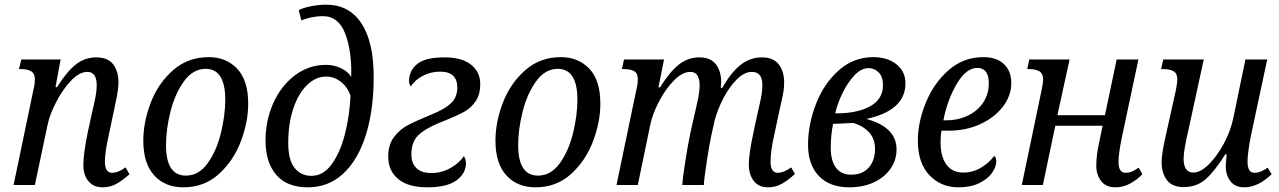

<svg xmlns="http://www.w3.org/2000/svg" viewBox="-20 -790 5464 820"><path d="M336 -85Q336 -134 355 -226L372 -304Q374 -312 383.5 -354.5Q393 -397 393 -426Q393 -483 353 -483Q319 -483 283 -445Q247 -407 219.5 -353.5Q192 -300 183 -256L129 0H38L122 -403Q129 -431 129 -451Q129 -476 113 -485.5Q97 -495 69 -495H61L71 -536H239L217 -418H224Q264 -483 303 -514Q342 -545 391 -545Q441 -545 463.5 -515Q486 -485 486 -438Q486 -406 472 -344L468 -324L443 -206Q428 -139 428 -98Q428 -76 436 -64Q444 -52 458 -52Q485 -52 516 -75L533 -46Q504 -20 477.5 -5Q451 10 418 10Q379 10 357.5 -16.5Q336 -43 336 -85Z M592 -189Q592 -269 624 -352Q656 -435 719.5 -490.5Q783 -546 871 -546Q946 -546 993 -496.5Q1040 -447 1040 -347Q1040 -269 1008.5 -186Q977 -103 914.5 -46.5Q852 10 763 10Q685 10 638.5 -41Q592 -92 592 -189ZM942 -364Q942 -496 858 -496Q804 -496 765.5 -442.5Q727 -389 708 -313Q689 -237 689 -170Q689 -40 774 -40Q829 -40 867 -93Q905 -146 923.5 -222Q942 -298 942 -364Z M1114 -190Q1114 -274 1146.5 -348Q1179 -422 1238.5 -467.5Q1298 -513 1373 -513Q1407 -513 1437 -498.5Q1467 -484 1480 -461Q1483 -571 1454.5 -646Q1426 -721 1359 -721Q1313 -721 1267 -703L1256 -747Q1273 -756 1306.5 -763Q1340 -770 1373 -770Q1471 -770 1523.5 -690.5Q1576 -611 1576 -461Q1576 -320 1542.5 -213.5Q1509 -107 1446 -48.5Q1383 10 1295 10Q1205 10 1159.5 -43.5Q1114 -97 1114 -190ZM1477 -381Q1464 -419 1435.5 -441Q1407 -463 1373 -463Q1329 -463 1292 -427.5Q1255 -392 1233 -327.5Q1211 -263 1211 -179Q1211 -107 1238 -73Q1265 -39 1310 -39Q1361 -39 1397 -89Q1433 -139 1453 -217Q1473 -295 1477 -381Z M1638 -121Q1638 -172 1662.5 -204.5Q1687 -237 1721 -255Q1755 -273 1823 -301Q1878 -323 1905.5 -348.5Q1933 -374 1933 -416Q1933 -484 1860 -484Q1819 -484 1785.5 -466Q1752 -448 1734 -421Q1727 -430 1727 -445Q1727 -487 1761 -516Q1795 -545 1879 -545Q1952 -545 1991.5 -514Q2031 -483 2031 -431Q2031 -386 2011 -357Q1991 -328 1961.5 -312Q1932 -296 1885 -277L1855 -265Q1793 -239 1765 -211Q1737 -183 1737 -130Q1737 -93 1758.5 -72Q1780 -51 1823 -51Q1866 -51 1904 -72.5Q1942 -94 1961 -123Q1964 -120 1967 -111.5Q1970 -103 1970 -93Q1970 -50 1930 -20Q1890 10 1804 10Q1723 10 1680.5 -25.5Q1638 -61 1638 -121Z M2096 -189Q2096 -269 2128 -352Q2160 -435 2223.5 -490.5Q2287 -546 2375 -546Q2450 -546 2497 -496.5Q2544 -447 2544 -347Q2544 -269 2512.5 -186Q2481 -103 2418.5 -46.5Q2356 10 2267 10Q2189 10 2142.5 -41Q2096 -92 2096 -189ZM2446 -364Q2446 -496 2362 -496Q2308 -496 2269.5 -442.5Q2231 -389 2212 -313Q2193 -237 2193 -170Q2193 -40 2278 -40Q2333 -40 2371 -93Q2409 -146 2427.5 -222Q2446 -298 2446 -364Z M3178 -88Q3178 -132 3198 -225L3215 -304Q3217 -312 3226.5 -354.5Q3236 -397 3236 -427Q3236 -483 3191 -483Q3159 -483 3126.5 -450.5Q3094 -418 3069 -369.5Q3044 -321 3032 -275L3017 -207Q3010 -176 2998.5 -100.5Q2987 -25 2986 0H2894Q2895 -25 2906.5 -99Q2918 -173 2929 -225L2947 -304Q2948 -310 2958 -353Q2968 -396 2968 -428Q2968 -451 2959 -467Q2950 -483 2928 -483Q2894 -483 2857.5 -445.5Q2821 -408 2793.5 -354.5Q2766 -301 2757 -256L2704 0H2613L2697 -403Q2704 -431 2704 -451Q2704 -477 2688.5 -486Q2673 -495 2644 -495H2636L2645 -536H2816L2792 -417H2799Q2839 -482 2878.5 -513.5Q2918 -545 2966 -545Q3015 -545 3037.5 -515.5Q3060 -486 3060 -439Q3060 -431 3058 -415H3065Q3102 -481 3143 -513Q3184 -545 3234 -545Q3283 -545 3306 -515Q3329 -485 3329 -438Q3329 -407 3320 -368Q3311 -329 3310 -323L3285 -206Q3271 -144 3271 -97Q3271 -75 3279 -63.5Q3287 -52 3301 -52Q3327 -52 3359 -75L3375 -47Q3347 -21 3320 -5.5Q3293 10 3260 10Q3220 10 3199 -17.5Q3178 -45 3178 -88Z M3431 -171Q3431 -258 3464.5 -345Q3498 -432 3561.5 -489Q3625 -546 3710 -546Q3770 -546 3808.5 -515.5Q3847 -485 3847 -434Q3847 -318 3680 -282Q3809 -247 3809 -152Q3809 -106 3783 -69Q3757 -32 3711.5 -11Q3666 10 3608 10Q3523 10 3477 -38.5Q3431 -87 3431 -171ZM3555 -306Q3641 -306 3696 -336Q3751 -366 3751 -426Q3751 -462 3733 -480.5Q3715 -499 3689 -499Q3658 -499 3628.5 -467.5Q3599 -436 3577.5 -391Q3556 -346 3547 -306ZM3717 -154Q3717 -197 3692 -224.5Q3667 -252 3624 -265Q3552 -261 3538 -261Q3528 -213 3528 -159Q3528 -104 3550 -74Q3572 -44 3615 -44Q3664 -44 3690.5 -74.5Q3717 -105 3717 -154Z M3900 -190Q3900 -268 3934 -351.5Q3968 -435 4031.5 -490.5Q4095 -546 4180 -546Q4236 -546 4267.5 -516.5Q4299 -487 4299 -435Q4299 -382 4264 -335.5Q4229 -289 4168 -260.5Q4107 -232 4033 -232H4001Q3997 -212 3997 -183Q3997 -121 4022 -87Q4047 -53 4094 -53Q4134 -53 4169 -73.5Q4204 -94 4226 -124Q4230 -122 4232.5 -115.5Q4235 -109 4235 -102Q4235 -78 4217 -52Q4199 -26 4162.5 -8Q4126 10 4074 10Q3998 10 3949 -42Q3900 -94 3900 -190ZM4019 -276Q4071 -276 4113 -296Q4155 -316 4179 -352Q4203 -388 4203 -435Q4203 -467 4190.5 -483.5Q4178 -500 4154 -500Q4106 -500 4066 -431.5Q4026 -363 4009 -276Z M4662 -82Q4662 -127 4674 -180L4689 -253H4487L4434 0H4344L4428 -403Q4435 -436 4435 -449Q4435 -476 4419 -485.5Q4403 -495 4374 -495H4367L4376 -536H4548L4496 -298H4699L4749 -536H4842L4771 -202Q4757 -134 4757 -97Q4757 -52 4788 -52Q4801 -52 4813.5 -57Q4826 -62 4843 -74L4859 -46Q4836 -22 4806.5 -6Q4777 10 4744 10Q4703 10 4682.5 -17Q4662 -44 4662 -82Z M5215 -81Q5215 -89 5219 -131H5213Q5168 -59 5129.5 -25Q5091 9 5035 9Q4986 9 4963.5 -21Q4941 -51 4941 -98Q4941 -133 4959 -212L4998 -387Q5008 -431 5008 -452Q5008 -476 4992.5 -485.5Q4977 -495 4947 -495H4939L4948 -536H5121L5056 -237Q5035 -148 5035 -112Q5035 -53 5077 -53Q5107 -53 5142.5 -88Q5178 -123 5207 -177Q5236 -231 5247 -285L5299 -536H5392L5322 -208Q5317 -184 5312.5 -152Q5308 -120 5308 -100Q5308 -52 5337 -52Q5351 -52 5364 -57Q5377 -62 5394 -74L5411 -46Q5353 10 5294 10Q5255 10 5235 -16Q5215 -42 5215 -81Z"/></svg>

Font: Noto Serif Narrow
Style: Italic
Weight: 400
Width: 4
Italic angle: -12°
Designer: Monotype Design Team
Foundry: Monotype Imaging Inc.
Version: Version 1.001